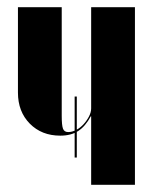

<svg xmlns="http://www.w3.org/2000/svg" viewBox="-20 -515 426 535"><path d="M233 -191Q218 -163 198 -150Q178 -137 148 -137Q96 -137 63 -170.5Q30 -204 30 -257V-495H152V-192Q152 -166 155.5 -156.5Q159 -147 170 -147Q181 -147 192.5 -153Q204 -159 213 -169Q222 -179 228 -190.5Q234 -202 234 -213V-495H356V0H234V-191ZM188 -246H194V-76H188Z"/></svg>

Font: Moniqa Black Display
Style: Regular
Weight: 900
Designer: Rajesh Rajput
Foundry: Rajesh Rajput
Version: Version 1.000